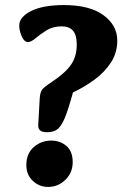

<svg xmlns="http://www.w3.org/2000/svg" viewBox="-20 -716 483 758"><path d="M443 -556Q443 -508 418.5 -470Q394 -432 355 -403Q316 -374 273 -353.5Q230 -333 194 -319L280 -393Q258 -312 243 -269Q228 -226 211.5 -210Q195 -194 167 -194Q145 -194 137.5 -202Q130 -210 131 -224L137 -330Q139 -353 147 -363Q155 -373 181 -390Q237 -427 260 -460Q283 -493 283 -540Q283 -578 268 -595Q253 -612 224 -612Q189 -612 164 -596.5Q139 -581 121 -565.5Q103 -550 90 -550Q76 -550 66 -572Q56 -594 56 -615Q56 -649 103 -672.5Q150 -696 232 -696Q334 -696 388.5 -656Q443 -616 443 -556ZM170 22Q135 22 109.5 -2Q84 -26 84 -64Q84 -110 113.5 -135.5Q143 -161 182 -161Q218 -161 242.5 -139.5Q267 -118 267 -76Q267 -34 238 -6Q209 22 170 22Z"/></svg>

Font: Alkatra
Style: Bold
Weight: 700
Designer: Suman Bhandary
Version: Version 1.100;gftools[0.9.22]